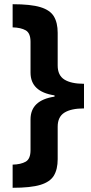

<svg xmlns="http://www.w3.org/2000/svg" viewBox="-20 -734 434 912"><path d="M40 158V48Q79 47 102 34Q125 21 125 -21V-167Q125 -258 239 -275V-281Q125 -298 125 -389V-535Q125 -577 102 -590Q79 -603 40 -604V-714Q126 -714 172 -700Q218 -686 236 -656Q254 -626 254 -578V-423Q254 -376 286 -356Q318 -336 379 -336V-219Q318 -219 286 -199Q254 -179 254 -132V22Q254 70 236 100Q218 130 172 144Q126 158 40 158Z"/></svg>

Font: Noto IKEA Latin
Style: Bold
Weight: 700
Designer: Monotype Design Team
Foundry: Monotype Imaging Inc.
Version: Version 1.0